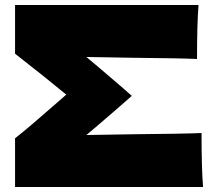

<svg xmlns="http://www.w3.org/2000/svg" viewBox="-20 -746 869 765"><path d="M789 -1H40V-195Q88 -232 212 -341L244 -369Q158 -440 40 -532V-726H771Q765 -652 765 -511Q702 -514 498 -516L324 -519Q349 -499 470 -395Q494 -373 505 -364L455 -320Q349 -228 324 -208L506 -211Q720 -213 783 -216Q783 -75 789 -1Z"/></svg>

Font: Dela Gothic One
Style: Regular
Weight: 400
Designer: aratakana
Foundry: aratakana
Version: Version 1.004